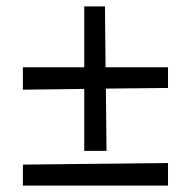

<svg xmlns="http://www.w3.org/2000/svg" viewBox="-20 -582 600 602"><path d="M506.8 -306.2 312 -304.2 314 -108.9H244.1V-303.2L51.8 -300.8V-371.1H244.1V-562H309.1L311 -371.1H506.8ZM506.8 -70.8V0H51.8V-65.9Z"/></svg>

Font: Sura
Style: Regular
Weight: 400
Designer: Carolina Giovagnoli
Foundry: Huerta Tipografica
Version: Version 1.003;PS 001.002;hotconv 1.0.70;makeotf.lib2.5.58329